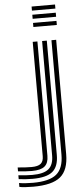

<svg xmlns="http://www.w3.org/2000/svg" viewBox="-158 -832 468 1079"><g transform="rotate(-5 76.0 -293.0)"><path d="M63.5 -775.2V-798.2H195.8V-775.2ZM63.5 -729V-752H195.8V-729ZM63.5 -682.8V-705.8H195.8V-682.8ZM-15 211.2Q-67.8 211.2 -93.2 205.5V183.5Q-61.8 189.2 -15 189.2Q77.8 189.2 118 155.8Q158.2 122.2 158.2 45.2V-600H184.8V45.2Q184.8 134.2 138.4 172.8Q92 211.2 -15 211.2ZM-15 166.8Q-57.2 166.8 -93.2 161.5V139.8Q-51.2 144.8 -15 144.8Q49.5 144.8 77.5 121.4Q105.5 98 105.5 45V-600H132V45Q132 110.2 97.9 138.5Q63.8 166.8 -15 166.8ZM-15 122.5Q-48.5 122.5 -93.2 117.8V95.8Q-71 98 -51.2 99.1Q-31.5 100.2 -15 100.2Q21 100.2 36.8 87.2Q52.5 74.2 52.5 45V-600H79V45Q79 86 57.1 104.2Q35.2 122.5 -15 122.5Z"/></g></svg>

Font: Big Shoulders Inline Text ExtraBold
Style: Regular
Weight: 800
Designer: Patric King
Foundry: XO Type Co
Version: Version 1.000